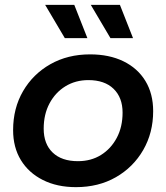

<svg xmlns="http://www.w3.org/2000/svg" viewBox="-20 -764 685 791"><path d="M293 7Q215 7 156.5 -22.5Q98 -52 66 -104.5Q34 -157 34 -228Q34 -318 75 -388.5Q116 -459 187.5 -499.5Q259 -540 351 -540Q430 -540 488.5 -511.5Q547 -483 579 -430.5Q611 -378 611 -306Q611 -217 570 -146Q529 -75 457.5 -34Q386 7 293 7ZM301 -100Q355 -100 396 -125.5Q437 -151 461 -196Q485 -241 485 -300Q485 -362 448 -398Q411 -434 344 -434Q291 -434 249.5 -408.5Q208 -383 184 -338Q160 -293 160 -234Q160 -171 197 -135.5Q234 -100 301 -100ZM435 -607 354 -744H474L528 -607ZM247 -607 166 -744H286L340 -607Z"/></svg>

Font: Montserrat Thin SemiBold
Style: Italic
Weight: 600
Italic angle: -11.3°
Version: Version 9.000